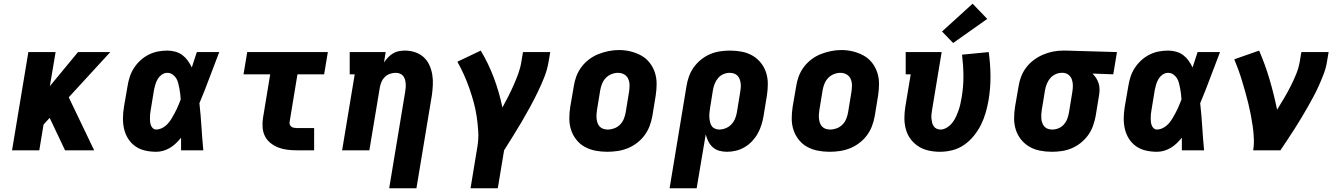

<svg xmlns="http://www.w3.org/2000/svg" viewBox="-20 -811 7240 1036"><path d="M45 0 133 -530H280L249 -346L401 -530H575L351 -286L488 0H331L257 -156L248 -175L215 -139L192 0Z M823 8Q793 8 763.5 1.5Q734 -5 710.5 -21.5Q687 -38 671.5 -62.5Q656 -87 649.5 -115.5Q643 -144 643.5 -174.5Q644 -205 649 -235L668 -345Q672 -371 680 -396Q688 -421 702.5 -443.5Q717 -466 737.5 -485Q758 -504 782 -516Q806 -528 831.5 -533Q857 -538 883 -538Q905 -538 926.5 -532Q948 -526 964.5 -513.5Q981 -501 993.5 -483.5Q1006 -466 1015 -447Q1022 -468 1028.5 -488.5Q1035 -509 1042 -530H1163Q1136 -461 1110.5 -392Q1085 -323 1056 -254Q1063 -191 1067 -127.5Q1071 -64 1077 0H957Q957 -17 957 -34Q957 -51 957 -68Q944 -52 929.5 -38Q915 -24 897.5 -13.5Q880 -3 861 2.5Q842 8 823 8ZM823 -112Q836 -112 849 -117.5Q862 -123 873 -132Q884 -141 892.5 -152Q901 -163 908 -175Q915 -187 921.5 -199Q928 -211 934 -223.5Q940 -236 945 -249Q950 -262 955 -274Q954 -289 952.5 -304Q951 -319 948 -333.5Q945 -348 941.5 -362.5Q938 -377 930.5 -389Q923 -401 910.5 -409.5Q898 -418 883 -418Q867 -418 853.5 -408.5Q840 -399 831.5 -385Q823 -371 818.5 -356Q814 -341 811 -326L793 -216Q791 -205 790 -195Q789 -185 789 -174.5Q789 -164 790 -154Q791 -144 794.5 -134.5Q798 -125 805.5 -118.5Q813 -112 823 -112Z M1582 0Q1556 0 1530.5 -3Q1505 -6 1482 -15Q1459 -24 1440 -39Q1421 -54 1410 -75.5Q1399 -97 1397 -123Q1395 -149 1399 -174L1438 -410H1294L1314 -530H1749L1729 -410H1585L1543 -155Q1541 -147 1543.5 -139.5Q1546 -132 1552 -127.5Q1558 -123 1566 -121.5Q1574 -120 1582 -120H1675V0Z M2080 205 2166 -314Q2168 -326 2169 -337.5Q2170 -349 2169 -360.5Q2168 -372 2165 -382.5Q2162 -393 2155 -401.5Q2148 -410 2137.5 -414Q2127 -418 2115 -418Q2100 -418 2085 -413Q2070 -408 2058 -397Q2046 -386 2039.5 -371.5Q2033 -357 2030 -342L1973 0H1826L1894 -410H1867V-530H2061L2052 -474Q2062 -489 2074 -501.5Q2086 -514 2101 -523Q2116 -532 2132.5 -535Q2149 -538 2165 -538Q2194 -538 2220.5 -529Q2247 -520 2266.5 -502Q2286 -484 2297 -459.5Q2308 -435 2312.5 -408Q2317 -381 2315.5 -352Q2314 -323 2310 -295L2227 205Z M2519 205 2556 -20Q2563 -61 2560.5 -102Q2558 -143 2552 -183Q2546 -223 2535.5 -261Q2525 -299 2512 -336Q2499 -373 2483 -408.5Q2467 -444 2448 -478L2574 -538Q2616 -468 2645 -390.5Q2674 -313 2691 -231Q2707 -260 2722.5 -290.5Q2738 -321 2751.5 -351.5Q2765 -382 2776.5 -413.5Q2788 -445 2793 -477L2802 -530H2949L2940 -477Q2933 -435 2916.5 -393.5Q2900 -352 2880.5 -312Q2861 -272 2839.5 -232.5Q2818 -193 2795 -154Q2772 -115 2748 -76.5Q2724 -38 2700 0L2666 205Z M3256 8Q3224 8 3193 2Q3162 -4 3135.5 -18.5Q3109 -33 3090 -57Q3071 -81 3061.5 -110Q3052 -139 3052 -171Q3052 -203 3057 -235L3076 -345Q3080 -373 3090 -399.5Q3100 -426 3117.5 -449.5Q3135 -473 3159 -491Q3183 -509 3210 -519.5Q3237 -530 3264.5 -535.5Q3292 -541 3320 -541Q3352 -541 3382.5 -533.5Q3413 -526 3439.5 -511.5Q3466 -497 3485 -473Q3504 -449 3513.5 -420Q3523 -391 3523 -359Q3523 -327 3518 -295L3500 -185Q3495 -157 3485 -130.5Q3475 -104 3457.5 -80.5Q3440 -57 3416 -39Q3392 -21 3365.5 -10.5Q3339 0 3311 4Q3283 8 3256 8ZM3259 -112Q3277 -112 3294.5 -118.5Q3312 -125 3325.5 -138.5Q3339 -152 3346 -169.5Q3353 -187 3356 -204L3374 -314Q3377 -333 3377 -351Q3377 -369 3370 -385Q3363 -401 3348 -409.5Q3333 -418 3314 -418Q3297 -418 3279.5 -411Q3262 -404 3249 -390.5Q3236 -377 3229 -360Q3222 -343 3219 -326L3201 -216Q3199 -204 3198.5 -191.5Q3198 -179 3199.5 -167.5Q3201 -156 3205 -145.5Q3209 -135 3217 -127Q3225 -119 3236 -115.5Q3247 -112 3259 -112Z M3593 205 3684 -345Q3688 -372 3697.5 -398.5Q3707 -425 3723.5 -448Q3740 -471 3763 -489.5Q3786 -508 3812 -519Q3838 -530 3865.5 -534Q3893 -538 3920 -538Q3952 -538 3983 -532Q4014 -526 4040 -511Q4066 -496 4085 -472.5Q4104 -449 4113.5 -420Q4123 -391 4123 -359Q4123 -327 4118 -295L4100 -185Q4096 -161 4088.5 -137Q4081 -113 4068.5 -90.5Q4056 -68 4038 -49Q4020 -30 3998 -17Q3976 -4 3951.5 2Q3927 8 3903 8Q3881 8 3861 2.5Q3841 -3 3826 -16.5Q3811 -30 3802 -48Q3793 -66 3788 -86L3739 205ZM3861 -112Q3878 -112 3895.5 -119Q3913 -126 3926 -139.5Q3939 -153 3946 -170Q3953 -187 3956 -204L3974 -314Q3976 -326 3977 -338Q3978 -350 3976.5 -361.5Q3975 -373 3971 -384Q3967 -395 3959 -403Q3951 -411 3940 -414.5Q3929 -418 3917 -418Q3900 -418 3883.5 -411Q3867 -404 3855 -390Q3843 -376 3836.5 -359.5Q3830 -343 3827 -326L3812 -232Q3810 -219 3808.5 -206Q3807 -193 3807.5 -180.5Q3808 -168 3810.5 -155.5Q3813 -143 3819 -133Q3825 -123 3836.5 -117.5Q3848 -112 3861 -112Z M4456 8Q4424 8 4393 2Q4362 -4 4335.5 -18.5Q4309 -33 4290 -57Q4271 -81 4261.5 -110Q4252 -139 4252 -171Q4252 -203 4257 -235L4276 -345Q4280 -373 4290 -399.5Q4300 -426 4317.5 -449.5Q4335 -473 4359 -491Q4383 -509 4410 -519.5Q4437 -530 4464.5 -535.5Q4492 -541 4520 -541Q4552 -541 4582.5 -533.5Q4613 -526 4639.5 -511.5Q4666 -497 4685 -473Q4704 -449 4713.5 -420Q4723 -391 4723 -359Q4723 -327 4718 -295L4700 -185Q4695 -157 4685 -130.5Q4675 -104 4657.5 -80.5Q4640 -57 4616 -39Q4592 -21 4565.5 -10.5Q4539 0 4511 4Q4483 8 4456 8ZM4459 -112Q4477 -112 4494.5 -118.5Q4512 -125 4525.5 -138.5Q4539 -152 4546 -169.5Q4553 -187 4556 -204L4574 -314Q4577 -333 4577 -351Q4577 -369 4570 -385Q4563 -401 4548 -409.5Q4533 -418 4514 -418Q4497 -418 4479.5 -411Q4462 -404 4449 -390.5Q4436 -377 4429 -360Q4422 -343 4419 -326L4401 -216Q4399 -204 4398.5 -191.5Q4398 -179 4399.5 -167.5Q4401 -156 4405 -145.5Q4409 -135 4417 -127Q4425 -119 4436 -115.5Q4447 -112 4459 -112Z M5052 8Q5021 8 4991 1.5Q4961 -5 4936 -21Q4911 -37 4893.5 -60.5Q4876 -84 4868 -113Q4860 -142 4860 -173Q4860 -204 4865 -235L4894 -410H4867V-530H5061L5009 -216Q5007 -204 5006 -193Q5005 -182 5006 -171Q5007 -160 5009.5 -149.5Q5012 -139 5018 -130Q5024 -121 5034 -116.5Q5044 -112 5055 -112Q5072 -112 5089 -122.5Q5106 -133 5118 -148Q5130 -163 5138 -180.5Q5146 -198 5152 -215Q5158 -232 5162 -250Q5166 -268 5169 -286Q5179 -345 5178.5 -402Q5178 -459 5171 -516L5315 -530Q5324 -465 5324.5 -400.5Q5325 -336 5314 -270Q5308 -236 5298.5 -203Q5289 -170 5273.5 -138.5Q5258 -107 5235 -78.5Q5212 -50 5182.5 -29.5Q5153 -9 5119 -0.5Q5085 8 5052 8ZM5123 -579 5063 -641 5228 -791 5307 -709Z M5656 8Q5624 8 5592.5 2Q5561 -4 5535 -19Q5509 -34 5490 -57.5Q5471 -81 5461.5 -110Q5452 -139 5452 -171Q5452 -203 5457 -235L5476 -345Q5480 -372 5490 -398Q5500 -424 5517.5 -447Q5535 -470 5558.5 -487.5Q5582 -505 5608 -516Q5634 -527 5661 -532.5Q5688 -538 5715 -538Q5720 -538 5724 -538Q5728 -538 5733 -538L6007 -530L5987 -410L5875 -414Q5886 -403 5894.5 -390Q5903 -377 5908 -361Q5913 -345 5913 -328.5Q5913 -312 5910 -295L5892 -185Q5887 -158 5877.5 -131.5Q5868 -105 5851.5 -82Q5835 -59 5812 -40.5Q5789 -22 5763 -11Q5737 0 5709.5 4Q5682 8 5656 8ZM5658 -112Q5658 -112 5658 -112Q5658 -112 5658 -112Q5675 -112 5692 -119Q5709 -126 5721 -140Q5733 -154 5739 -170.5Q5745 -187 5748 -204L5766 -314Q5769 -331 5769 -348.5Q5769 -366 5764 -381Q5759 -396 5746.5 -406.5Q5734 -417 5717 -418H5713Q5712 -418 5710.5 -418Q5709 -418 5708 -418Q5691 -418 5674.5 -410Q5658 -402 5646.5 -388.5Q5635 -375 5628.5 -358.5Q5622 -342 5619 -326L5601 -216Q5599 -204 5598.5 -192Q5598 -180 5599 -168.5Q5600 -157 5604.5 -146Q5609 -135 5616.5 -127Q5624 -119 5635 -115.5Q5646 -112 5658 -112Z M6223 8Q6193 8 6163.5 1.5Q6134 -5 6110.5 -21.5Q6087 -38 6071.5 -62.5Q6056 -87 6049.5 -115.5Q6043 -144 6043.5 -174.5Q6044 -205 6049 -235L6068 -345Q6072 -371 6080 -396Q6088 -421 6102.5 -443.5Q6117 -466 6137.5 -485Q6158 -504 6182 -516Q6206 -528 6231.5 -533Q6257 -538 6283 -538Q6305 -538 6326.5 -532Q6348 -526 6364.5 -513.5Q6381 -501 6393.5 -483.5Q6406 -466 6415 -447Q6422 -468 6428.5 -488.5Q6435 -509 6442 -530H6563Q6536 -461 6510.5 -392Q6485 -323 6456 -254Q6463 -191 6467 -127.5Q6471 -64 6477 0H6357Q6357 -17 6357 -34Q6357 -51 6357 -68Q6344 -52 6329.5 -38Q6315 -24 6297.5 -13.5Q6280 -3 6261 2.5Q6242 8 6223 8ZM6223 -112Q6236 -112 6249 -117.5Q6262 -123 6273 -132Q6284 -141 6292.5 -152Q6301 -163 6308 -175Q6315 -187 6321.5 -199Q6328 -211 6334 -223.5Q6340 -236 6345 -249Q6350 -262 6355 -274Q6354 -289 6352.5 -304Q6351 -319 6348 -333.5Q6345 -348 6341.5 -362.5Q6338 -377 6330.5 -389Q6323 -401 6310.5 -409.5Q6298 -418 6283 -418Q6267 -418 6253.5 -408.5Q6240 -399 6231.5 -385Q6223 -371 6218.5 -356Q6214 -341 6211 -326L6193 -216Q6191 -205 6190 -195Q6189 -185 6189 -174.5Q6189 -164 6190 -154Q6191 -144 6194.5 -134.5Q6198 -125 6205.5 -118.5Q6213 -112 6223 -112Z M6742 0Q6747 -32 6745.5 -65Q6744 -98 6739.5 -129.5Q6735 -161 6729 -192Q6723 -223 6715.5 -253.5Q6708 -284 6699.5 -314Q6691 -344 6682 -374Q6673 -404 6662.5 -433Q6652 -462 6640 -491L6774 -538Q6807 -462 6830.5 -382Q6854 -302 6871 -219Q6890 -250 6908.5 -281Q6927 -312 6943.5 -344.5Q6960 -377 6973.5 -410Q6987 -443 6993 -477L7002 -530H7149L7140 -477Q7135 -445 7123 -413.5Q7111 -382 7097.5 -351.5Q7084 -321 7068 -291Q7052 -261 7035 -231.5Q7018 -202 7000.5 -172.5Q6983 -143 6964.5 -114.5Q6946 -86 6927 -57Q6908 -28 6889 0Z"/></svg>

Font: Iosevka Slab HvExObl
Style: Regular
Weight: 900
Width: 7
Italic angle: -9°
Monospace: yes
Designer: Belleve Invis
Foundry: Belleve Invis
Version: Version 11.1.1; ttfautohint (v1.8.3)